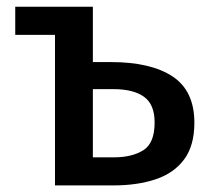

<svg xmlns="http://www.w3.org/2000/svg" viewBox="-20 -562 655 582"><path d="M261.5 -541.5V-373.8H316.9Q436.9 -373.8 503.1 -330.3Q569.2 -286.7 569.2 -189.7Q569.2 -121 538.5 -79.2Q507.7 -37.4 452.3 -18.7Q396.9 0 324.1 0H146.7V-456.4H26.2V-541.5ZM324.1 -291.8H261.5V-85.1H325.6Q379.5 -85.1 414.1 -106.4Q448.7 -127.7 448.7 -190.8Q448.7 -245.6 416.4 -268.7Q384.1 -291.8 324.1 -291.8Z"/></svg>

Font: Fira Code Medium
Style: Regular
Weight: 500
Designer: Carrois Corporate, Edenspiekermann AG, Nikita Prokopov
Foundry: Carrois Corporate, Edenspiekermann AG, Nikita Prokopov
Version: Version 6.002